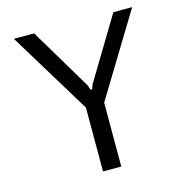

<svg xmlns="http://www.w3.org/2000/svg" viewBox="-115 -908 980 1016"><g transform="rotate(-15 375.0 -400.0)"><path d="M162 -800 365 -460 373 -435H382L391 -460L596 -800H699L425 -350V0H325V-350L51 -800Z"/></g></svg>

Font: Martian Mono SemiExpanded Light
Style: Regular
Weight: 300
Width: 6
Monospace: yes
Designer: Roman Shamin
Foundry: Evil Martians
Version: Version 0.930